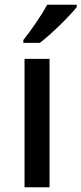

<svg xmlns="http://www.w3.org/2000/svg" viewBox="-20 -786 342 806"><path d="M302 -756V-766H178C154 -721 108 -655 78 -618V-606H147C195 -642 273 -719 302 -756ZM188 0V-539H83V0Z"/></svg>

Font: Noto Sans Medefaidrin Medium
Style: Regular
Weight: 500
Designer: Dalton Maag Ltd
Foundry: Dalton Maag Ltd
Version: Version 1.002